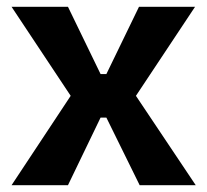

<svg xmlns="http://www.w3.org/2000/svg" viewBox="-20 -545 609 565"><path d="M14 0 188 -263 14 -525H180L276 -327H293L389 -525H554L380 -263L556 0H391L293 -199H276L180 0Z"/></svg>

Font: Bricolage Grotesque
Style: Bold
Weight: 700
Designer: Mathieu Triay
Foundry: Atelier Triay
Version: Version 1.001;gftools[0.9.33.dev8+g029e19f]